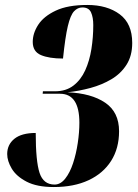

<svg xmlns="http://www.w3.org/2000/svg" viewBox="-20 -744 555 774"><path d="M197 10Q129 10 87.5 -11.5Q46 -33 27.5 -64Q9 -95 9 -123Q9 -161 38 -184.5Q67 -208 124 -208Q124 -94 139.5 -47Q155 0 200 0Q224 0 243 -24Q262 -48 274.5 -86Q287 -124 293.5 -167.5Q300 -211 300 -249Q300 -366 222 -366H152L153 -376H202Q246 -376 276 -399Q306 -422 323.5 -460.5Q341 -499 348.5 -546.5Q356 -594 356 -643Q356 -674 347 -694Q338 -714 312 -714Q293 -714 278.5 -698.5Q264 -683 253.5 -639Q243 -595 234 -508Q178 -508 145 -522Q112 -536 112 -575Q112 -610 134 -644Q156 -678 204.5 -701Q253 -724 332 -724Q412 -724 462.5 -686.5Q513 -649 513 -571Q513 -519 490 -483Q467 -447 429 -424.5Q391 -402 345 -389.5Q299 -377 252 -372Q348 -368 404 -330Q460 -292 460 -215Q460 -146 428 -95.5Q396 -45 337 -17.5Q278 10 197 10Z"/></svg>

Font: Noto Serif Display ExtraCondensed Black
Style: Italic
Weight: 900
Width: 2
Italic angle: -12°
Designer: Monotype Design Team
Foundry: Monotype Imaging Inc.
Version: Version 2.009